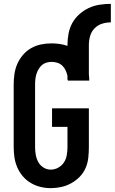

<svg xmlns="http://www.w3.org/2000/svg" viewBox="-20 -968 595 996"><path d="M243 8Q216 8 189.5 1.5Q163 -5 139.5 -19Q116 -33 98.5 -53.5Q81 -74 70 -99Q59 -124 55 -151Q51 -178 51 -205V-530Q51 -557 55 -584.5Q59 -612 70 -637Q81 -662 99.5 -683.5Q118 -705 142 -718.5Q166 -732 193 -737.5Q220 -743 247 -743Q268 -743 289 -740Q310 -737 330 -730V-735Q330 -764 335.5 -793.5Q341 -823 355 -848.5Q369 -874 391.5 -894Q414 -914 440.5 -926.5Q467 -939 496.5 -943.5Q526 -948 555 -948V-852Q532 -852 509.5 -845Q487 -838 470.5 -821Q454 -804 447.5 -781Q441 -758 441 -735V-582Q442 -574 442.5 -566.5Q443 -559 443 -551Q443 -551 443 -551Q443 -551 443 -550H332Q332 -551 332 -551Q332 -551 332 -551Q332 -552 331.5 -552.5Q331 -553 331 -554H330V-574Q327 -589 320.5 -603Q314 -617 303 -627.5Q292 -638 277.5 -642.5Q263 -647 247 -647Q234 -647 220.5 -643Q207 -639 197 -630Q187 -621 180 -609Q173 -597 169 -584Q165 -571 163.5 -557.5Q162 -544 162 -530V-205Q162 -185 165.5 -165Q169 -145 178.5 -127.5Q188 -110 205.5 -99Q223 -88 243 -88Q264 -88 282.5 -98.5Q301 -109 312 -126Q323 -143 326.5 -164Q330 -185 330 -205V-310H250V-406H441V-205Q441 -177 438 -149.5Q435 -122 424 -96.5Q413 -71 393.5 -51Q374 -31 349.5 -17.5Q325 -4 298 2Q271 8 243 8Z"/></svg>

Font: Iosevka SS08 Regular
Style: Bold
Weight: 700
Monospace: yes
Designer: Belleve Invis
Foundry: Belleve Invis
Version: Version 16.3.4; ttfautohint (v1.8.4)